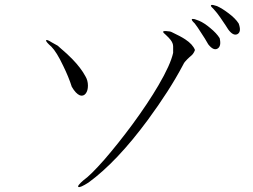

<svg xmlns="http://www.w3.org/2000/svg" viewBox="-20 -823 1040 790"><path d="M679.7 -693.4 662.1 -695.3Q649.4 -695.3 651.4 -691.4Q651.4 -688.5 662.1 -679.7Q675.8 -667 681.6 -659.2Q692.4 -645.5 692.4 -631.8V-605.5Q681.6 -556.6 631.8 -471.7Q588.9 -398.4 524.4 -310.5Q465.8 -231.4 409.2 -166Q352.5 -101.6 324.2 -82Q295.9 -57.6 302.7 -53.7Q309.6 -49.8 344.7 -72.3Q460.9 -157.2 587.9 -329.1Q677.7 -451.2 731.4 -552.7Q736.3 -564.5 745.1 -573.2Q750 -579.1 759.8 -587.9Q769.5 -595.7 773.4 -600.6Q779.3 -608.4 782.2 -617.2Q773.4 -640.6 742.2 -661.1Q724.6 -672.9 685.5 -691.4ZM217.8 -634.8 193.4 -648.4Q171.9 -662.1 169.9 -657.2Q167 -652.3 191.4 -630.9Q212.9 -609.4 240.2 -551.8Q262.7 -505.9 275.4 -465.8Q292 -437.5 308.6 -430.7Q323.2 -425.8 333 -438.5Q341.8 -450.2 341.8 -470.7Q341.8 -492.2 331.1 -509.8Q312.5 -543.9 278.3 -579.1Q258.8 -599.6 227.5 -626ZM799.8 -737.3 781.2 -744.1Q771.5 -746.1 769.5 -744.1Q766.6 -740.2 781.2 -726.6Q792 -712.9 808.6 -686.5Q823.2 -665 836.9 -640.6Q858.4 -613.3 875 -623Q891.6 -632.8 883.8 -666Q871.1 -686.5 844.7 -708Q820.3 -728.5 799.8 -737.3ZM873 -797.9 859.4 -801.8Q848.6 -804.7 847.7 -799.8Q847.7 -795.9 859.4 -785.2Q872.1 -771.5 885.7 -752Q893.6 -740.2 908.2 -718.8L918.9 -702.1Q939.5 -673.8 957 -682.6Q974.6 -692.4 961.9 -726.6Q948.2 -748 918.9 -769.5Q894.5 -788.1 873 -797.9Z"/></svg>

Font: BatangChe
Style: Regular
Weight: 400
Monospace: yes
Version: Version 2.21